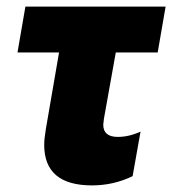

<svg xmlns="http://www.w3.org/2000/svg" viewBox="-20 -551 522 582"><path d="M482 -531 458 -392H331L295 -191Q293 -177 293 -173Q293 -136 337 -136Q371 -136 406 -152L382 -17Q324 11 259 11Q114 11 114 -112Q114 -130 119 -160L159 -392H33L57 -531Z"/></svg>

Font: Geom ExtraBold
Style: Bold Italic
Weight: 800
Italic angle: -10°
Version: Version 1.102